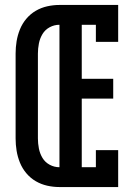

<svg xmlns="http://www.w3.org/2000/svg" viewBox="-20 -755 540 775"><path d="M220 0Q195 0 170.5 -5.5Q146 -11 124.5 -23.5Q103 -36 86.5 -55.5Q70 -75 60.5 -98.5Q51 -122 47 -146.5Q43 -171 43 -196V-539Q43 -564 47 -588.5Q51 -613 60.5 -636.5Q70 -660 86.5 -679.5Q103 -699 124.5 -711.5Q146 -724 170.5 -729.5Q195 -735 220 -735H457V-586H367V-655H310V-437H437V-357H310V-80H367V-149H457V0ZM220 -80V-655Q199 -655 180.5 -645Q162 -635 151.5 -617.5Q141 -600 137 -579.5Q133 -559 133 -539V-196Q133 -176 137 -155.5Q141 -135 151.5 -117.5Q162 -100 180.5 -90Q199 -80 220 -80Z"/></svg>

Font: Iosevka Curly Slab Medium
Style: Regular
Weight: 500
Monospace: yes
Designer: Belleve Invis
Foundry: Belleve Invis
Version: Version 22.1.2; ttfautohint (v1.8.4)